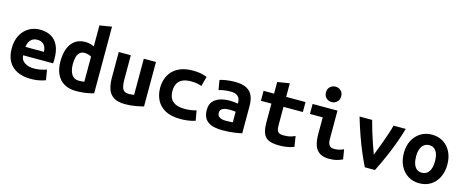

<svg xmlns="http://www.w3.org/2000/svg" viewBox="-41 -1440 5122 2118"><g transform="rotate(15 2520.0 -381.0)"><path d="M324 12Q235 12 170 -18.5Q105 -49 70 -109.5Q35 -170 35 -259Q35 -329 55.5 -381.5Q76 -434 111.5 -469.5Q147 -505 191.5 -522.5Q236 -540 283 -540Q361 -540 414 -509Q467 -478 494 -418Q521 -358 521 -270Q521 -257 520.5 -242.5Q520 -228 519 -218H177Q177 -167 219.5 -137.5Q262 -108 329 -108Q370 -108 408.5 -116.5Q447 -125 472 -134L491 -17Q456 -4 415 4Q374 12 324 12ZM177 -314H388Q388 -342 378 -367Q368 -392 345.5 -408Q323 -424 286 -424Q250 -424 227 -408.5Q204 -393 192 -368Q180 -343 177 -314Z M841 12Q760 12 704 -21Q648 -54 619.5 -115Q591 -176 591 -260Q591 -346 615 -408Q639 -470 686 -504Q733 -538 802 -538Q830 -538 857 -531.5Q884 -525 904 -514V-754L1042 -777V-16Q1017 -8 983 -1.5Q949 5 912.5 8.5Q876 12 841 12ZM842 -106Q859 -106 874 -107.5Q889 -109 904 -111V-398Q889 -407 868.5 -413Q848 -419 825 -419Q793 -419 772 -401Q751 -383 741 -349.5Q731 -316 731 -267Q731 -196 757.5 -151Q784 -106 842 -106Z M1400 12Q1314 12 1267.5 -19.5Q1221 -51 1203.5 -106.5Q1186 -162 1186 -233V-526H1324V-251Q1324 -203 1331.5 -171Q1339 -139 1357.5 -123.5Q1376 -108 1409 -108Q1423 -108 1440.5 -109.5Q1458 -111 1472 -113V-526H1611V-18Q1573 -8 1518 2Q1463 12 1400 12Z M2034 12Q1926 12 1859 -24.5Q1792 -61 1760.5 -123.5Q1729 -186 1729 -263Q1729 -320 1747 -370.5Q1765 -421 1802 -459Q1839 -497 1896 -518.5Q1953 -540 2031 -540Q2078 -540 2116 -533.5Q2154 -527 2193 -511L2163 -400Q2141 -408 2113.5 -414Q2086 -420 2043 -420Q1978 -420 1939.5 -399.5Q1901 -379 1885 -344Q1869 -309 1869 -263Q1869 -215 1887 -180.5Q1905 -146 1945 -127Q1985 -108 2050 -108Q2082 -108 2118 -112.5Q2154 -117 2182 -127L2202 -13Q2183 -6 2158 -0.5Q2133 5 2102 8.5Q2071 12 2034 12Z M2511 12Q2461 12 2420 3Q2379 -6 2349.5 -26Q2320 -46 2304.5 -79.5Q2289 -113 2289 -161Q2289 -223 2320 -258.5Q2351 -294 2401 -309.5Q2451 -325 2507 -325Q2535 -325 2559 -322.5Q2583 -320 2602 -316V-333Q2602 -359 2591 -379.5Q2580 -400 2556 -412Q2532 -424 2492 -424Q2453 -424 2417 -418.5Q2381 -413 2358 -405L2339 -516Q2364 -525 2411.5 -532.5Q2459 -540 2509 -540Q2595 -540 2644 -514Q2693 -488 2713.5 -440Q2734 -392 2734 -326V-12Q2704 -5 2644.5 3.5Q2585 12 2511 12ZM2521 -99Q2543 -99 2564.5 -100Q2586 -101 2602 -102V-223Q2589 -225 2570 -226.5Q2551 -228 2535 -228Q2506 -228 2481 -223Q2456 -218 2440.5 -204.5Q2425 -191 2425 -165Q2425 -130 2451.5 -114.5Q2478 -99 2521 -99Z M3161 12Q3097 12 3052 -3Q3007 -18 2983.5 -63Q2960 -108 2960 -196V-412H2840V-526H2960V-659L3098 -681V-526H3319V-412H3098V-199Q3098 -160 3107.5 -140.5Q3117 -121 3135 -114.5Q3153 -108 3176 -108Q3215 -108 3243 -113Q3271 -118 3310 -136L3329 -17Q3291 -1 3246.5 5.5Q3202 12 3161 12Z M3734 12Q3663 12 3621.5 -15.5Q3580 -43 3563 -94.5Q3546 -146 3546 -218V-412H3400V-526H3684V-200Q3684 -169 3691.5 -148.5Q3699 -128 3715.5 -118Q3732 -108 3759 -108Q3777 -108 3804 -112.5Q3831 -117 3865 -133L3883 -22Q3855 -9 3829 -1.5Q3803 6 3779 9Q3755 12 3734 12ZM3596 -600Q3561 -600 3535 -624Q3509 -648 3509 -688Q3509 -729 3535 -752.5Q3561 -776 3596 -776Q3631 -776 3657 -752.5Q3683 -729 3683 -688Q3683 -648 3657 -624Q3631 -600 3596 -600Z M4137 0Q4104 -66 4069 -148.5Q4034 -231 4000.5 -326Q3967 -421 3936 -526H4080Q4094 -470 4114 -404Q4134 -338 4156 -274.5Q4178 -211 4197 -160Q4211 -198 4228.5 -243.5Q4246 -289 4264 -338.5Q4282 -388 4298 -436Q4314 -484 4324 -526H4464Q4441 -447 4414.5 -373.5Q4388 -300 4360.5 -233.5Q4333 -167 4305.5 -108.5Q4278 -50 4253 0Z M4761 15Q4687 15 4631 -20.5Q4575 -56 4543.5 -119Q4512 -182 4512 -264Q4512 -347 4544.5 -409Q4577 -471 4633 -505.5Q4689 -540 4761 -540Q4835 -540 4890.5 -505.5Q4946 -471 4977.5 -409Q5009 -347 5009 -264Q5009 -182 4978 -119Q4947 -56 4891.5 -20.5Q4836 15 4761 15ZM4759 -105Q4795 -105 4819.5 -125Q4844 -145 4856 -180.5Q4868 -216 4868 -263Q4868 -310 4856.5 -345.5Q4845 -381 4821.5 -400.5Q4798 -420 4761 -420Q4726 -420 4701.5 -400.5Q4677 -381 4664.5 -345.5Q4652 -310 4652 -263Q4652 -216 4663.5 -180.5Q4675 -145 4698.5 -125Q4722 -105 4759 -105Z"/></g></svg>

Font: Ubuntu Sans Mono
Style: Regular
Weight: 400
Monospace: yes
Designer: Dalton Maag Ltd
Foundry: Dalton Maag Ltd
Version: Version 1.006